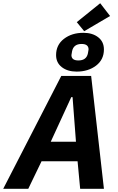

<svg xmlns="http://www.w3.org/2000/svg" viewBox="-55 -1168 733 1188"><path d="M626 -1069 466 -975 420 -1031 565 -1148ZM419 -725Q363 -725 327.5 -752.5Q292 -780 292 -827Q292 -890 340.5 -927.5Q389 -965 461 -965Q517 -965 552.5 -937.5Q588 -910 588 -862Q588 -799 539.5 -762Q491 -725 419 -725ZM430 -794Q480 -794 489 -838Q493 -858 493 -862Q493 -896 450 -896Q400 -896 391 -851Q387 -831 387 -827Q387 -794 430 -794ZM588 0H441L425 -170H202L120 0H-35L324 -698H509ZM415 -291 394 -567H386L259 -291Z"/></svg>

Font: Aneliza
Style: Bold Italic
Weight: 700
Italic angle: -11.31°
Designer: Mike Abbink, Paul van der Laan, Pieter van Rosmalen
Foundry: Bold Monday
Version: Version 3.0